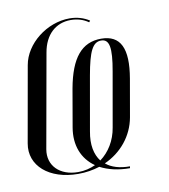

<svg xmlns="http://www.w3.org/2000/svg" viewBox="-68 -558 556 633"><g transform="rotate(-10 210.0 -241.5)"><path d="M112 -404C122 -463 159 -496 209 -496C231 -496 251 -490 268 -478L272 -483C254 -495 231 -502 206 -502C130 -502 56 -444 44 -374L-1 -120C-14 -47 49 8 146 8C172 8 196 4 218 -3C245 11 278 19 317 19L318 13C284 13 257 5 238 -11C294 -36 335 -85 346 -146L368 -272C385 -371 362 -418 297 -418C232 -418 194 -372 176 -273L154 -146C144 -88 163 -40 205 -11C188 -3 168 2 147 2C85 2 47 -37 56 -90ZM225 -23C207 -46 200 -80 208 -123L240 -305C254 -384 268 -412 296 -412C324 -412 330 -383 316 -305L284 -123C277 -80 255 -45 225 -23Z"/></g></svg>

Font: Moniqa Ita Display
Style: Italic
Weight: 400
Italic angle: -10°
Designer: Rajesh Rajput
Foundry: Rajesh Rajput
Version: Version 1.000